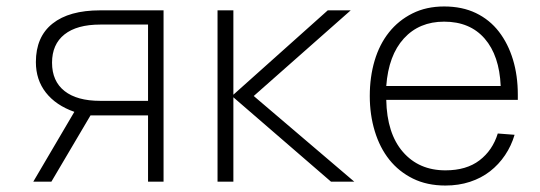

<svg xmlns="http://www.w3.org/2000/svg" viewBox="-20 -562 1671 594"><path d="M83 0 210 -216Q153 -236 122 -275.5Q91 -315 91 -370Q91 -448 142.5 -489Q194 -530 290 -530H486V0H438V-205H260L139 0ZM438 -250V-486H290Q218 -486 179.5 -455.5Q141 -425 141 -368Q141 -311 179.5 -280.5Q218 -250 290 -250Z M1004 0 702 -261V0H653V-530H702V-269L994 -530H1065L765 -265L1076 0Z M1358 12Q1301 12 1257.5 -9.5Q1214 -31 1184.5 -68Q1155 -105 1139.5 -156Q1124 -207 1124 -265Q1124 -324 1139 -374.5Q1154 -425 1183.5 -462Q1213 -499 1256 -520.5Q1299 -542 1354 -542Q1410 -542 1452.5 -521.5Q1495 -501 1523.5 -464Q1552 -427 1567 -377.5Q1582 -328 1582 -269V-253H1175Q1177 -149 1226.5 -92Q1276 -35 1358 -35Q1423 -35 1463.5 -66Q1504 -97 1520 -149L1572 -145Q1562 -111 1542.5 -82Q1523 -53 1496 -32Q1469 -11 1434 0.5Q1399 12 1358 12ZM1529 -296Q1525 -390 1479.5 -442.5Q1434 -495 1354 -495Q1277 -495 1229.5 -443Q1182 -391 1175 -296Z"/></svg>

Font: Geist ExtLt
Style: Regular
Weight: 400
Designer: Basement.studio, Andrés Briganti, Mateo Zaragoza
Foundry: Basement.studio, Vercel, Andrés Briganti, Guido Ferreyra, Mateo Zaragoza
Version: Version 1.401